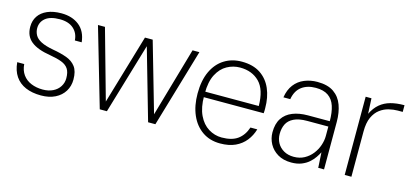

<svg xmlns="http://www.w3.org/2000/svg" viewBox="-52 -886 2679 1247"><g transform="rotate(15 1287.5 -263.0)"><path d="M249 12Q189 12 145 -7Q101 -26 75.5 -63.5Q50 -101 45 -157H92Q95 -115 116 -86Q137 -57 172 -42.5Q207 -28 250 -28Q289 -28 318.5 -42.5Q348 -57 364 -82.5Q380 -108 380 -138Q380 -179 365 -201.5Q350 -224 319 -236Q288 -248 240 -256Q196 -263 163.5 -275Q131 -287 109.5 -304.5Q88 -322 77.5 -346Q67 -370 67 -402Q67 -443 87.5 -473.5Q108 -504 147 -521Q186 -538 241 -538Q314 -538 361 -500.5Q408 -463 416 -390H370Q367 -439 333.5 -468.5Q300 -498 241 -498Q177 -498 145 -472Q113 -446 113 -404Q113 -380 124.5 -358.5Q136 -337 165.5 -321.5Q195 -306 249 -296Q302 -287 342 -272.5Q382 -258 404.5 -228Q427 -198 427 -142Q427 -98 405.5 -63Q384 -28 344 -8Q304 12 249 12Z M642 0 489 -526H536L667 -59L805 -526H857L991 -60L1125 -526H1171L1016 0H967L831 -475L690 0Z M1453 12Q1384 12 1333.5 -23Q1283 -58 1256 -120Q1229 -182 1229 -264Q1229 -352 1257.5 -413Q1286 -474 1337 -506Q1388 -538 1454 -538Q1530 -538 1579.5 -505Q1629 -472 1653.5 -415Q1678 -358 1678 -285Q1678 -277 1678 -269.5Q1678 -262 1677 -251H1260V-288H1634Q1633 -398 1583.5 -448Q1534 -498 1453 -498Q1407 -498 1366 -475.5Q1325 -453 1299.5 -404Q1274 -355 1274 -276V-259Q1274 -182 1298.5 -130.5Q1323 -79 1364.5 -53.5Q1406 -28 1453 -28Q1522 -28 1561 -56.5Q1600 -85 1618 -139H1664Q1651 -95 1624 -61Q1597 -27 1555 -7.5Q1513 12 1453 12Z M1932 12Q1878 12 1840.5 -10.5Q1803 -33 1783.5 -69Q1764 -105 1764 -147Q1764 -204 1788 -240.5Q1812 -277 1856 -294.5Q1900 -312 1958 -312H2105Q2105 -371 2091.5 -412.5Q2078 -454 2046.5 -476Q2015 -498 1962 -498Q1905 -498 1867.5 -470Q1830 -442 1820 -384H1774Q1782 -436 1808.5 -470.5Q1835 -505 1875.5 -521.5Q1916 -538 1962 -538Q2032 -538 2073 -509.5Q2114 -481 2132 -431.5Q2150 -382 2150 -320V0H2111L2105 -103Q2097 -87 2083.5 -67Q2070 -47 2049.5 -29Q2029 -11 2000 0.5Q1971 12 1932 12ZM1938 -28Q1978 -28 2009 -45Q2040 -62 2061.5 -89.5Q2083 -117 2094 -149.5Q2105 -182 2105 -213V-276H1963Q1907 -276 1873.5 -259.5Q1840 -243 1826 -214.5Q1812 -186 1812 -148Q1812 -115 1827 -88Q1842 -61 1870.5 -44.5Q1899 -28 1938 -28Z M2289 0V-526H2328L2333 -423Q2354 -466 2384 -491Q2414 -516 2454 -527Q2494 -538 2547 -538V-493H2513Q2486 -493 2454.5 -485.5Q2423 -478 2395.5 -457.5Q2368 -437 2351 -400Q2334 -363 2334 -304V0Z"/></g></svg>

Font: DM Sans 9pt ExtraLight
Style: Regular
Weight: 250
Version: Version 4.004;gftools[0.9.30]